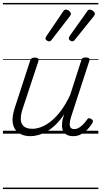

<svg xmlns="http://www.w3.org/2000/svg" viewBox="-20 -905 686 1300"><path d="M186 17Q139 17 107 -4.5Q75 -26 67 -68.5Q59 -111 80 -175L184 -494Q189 -506 195 -510.5Q201 -515 215 -515Q232 -515 238 -509Q244 -503 240 -491L133 -167Q119 -125 121 -94.5Q123 -64 142.5 -48.5Q162 -33 200 -33Q228 -33 260.5 -45.5Q293 -58 327 -85.5Q361 -113 393.5 -156.5Q426 -200 455 -262L530 -495Q534 -508 540 -512Q546 -516 559 -516Q576 -516 582.5 -510.5Q589 -505 585 -493L461 -113Q453 -87 452 -68Q451 -49 459 -40Q467 -31 483 -31Q499 -31 515 -40.5Q531 -50 544.5 -64.5Q558 -79 568 -93Q572 -101 579 -104Q586 -107 597 -100Q608 -94 609 -86.5Q610 -79 605 -71Q593 -51 574.5 -31Q556 -11 531 3Q506 17 476 17Q452 17 435.5 9Q419 1 410 -13.5Q401 -28 400 -49Q399 -70 404 -97L415 -132Q387 -90 357 -61Q327 -32 296.5 -15Q266 2 238 9.5Q210 17 186 17ZM311 -625Q305 -625 296.5 -631Q288 -637 288 -645Q288 -649 290 -653Q292 -657 296 -663L406 -825Q410 -833 415 -836.5Q420 -840 427 -840Q433 -840 440.5 -836Q448 -832 454 -825.5Q460 -819 460 -811Q460 -806 457.5 -802.5Q455 -799 452 -794L330 -636Q325 -629 320.5 -627Q316 -625 311 -625ZM468 -625Q462 -625 454 -631Q446 -637 446 -645Q446 -649 447.5 -653Q449 -657 453 -663L568 -825Q572 -833 577 -836.5Q582 -840 588 -840Q594 -840 602 -836Q610 -832 616 -825.5Q622 -819 622 -811Q622 -806 619.5 -802.5Q617 -799 614 -794L487 -636Q482 -629 477.5 -627Q473 -625 468 -625ZM0 365H646V375H0ZM0 -20H646V0H0ZM0 -505H646V-500H0ZM0 -885H646V-875H0Z"/></svg>

Font: Playwrite DK Loopet Guides
Style: Regular
Weight: 400
Designer: Veronika Burian, José Scaglione
Foundry: TypeTogether
Version: Version 1.003